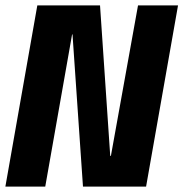

<svg xmlns="http://www.w3.org/2000/svg" viewBox="-46 -695 683 715"><path d="M-26 0H122.5L222.5 -567H224L263 0H498L617 -675H468L367 -114.5H364.5L326.5 -675H93Z"/></svg>

Font: Anybody Condensed
Style: Bold Italic
Weight: 700
Width: 3
Italic angle: -10°
Version: Version 1.113;gftools[0.9.25]